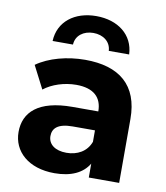

<svg xmlns="http://www.w3.org/2000/svg" viewBox="-85 -830 787 909"><g transform="rotate(10 308.5 -375.5)"><path d="M305 -678C352 -678 389 -651 391 -607H489C485 -701 409 -759 305 -759C201 -759 125 -701 121 -607H219C221 -651 258 -678 305 -678ZM289 -546C203 -546 116 -523 57 -481L113 -372C152 -403 211 -422 268 -422C352 -422 392 -383 392 -316H268C104 -316 37 -250 37 -155C37 -62 112 8 238 8C317 8 373 -18 402 -67V0H548V-307C548 -470 453 -546 289 -546ZM277 -97C222 -97 189 -123 189 -162C189 -198 212 -225 285 -225H392V-170C374 -121 329 -97 277 -97Z"/></g></svg>

Font: Talent SemiBold
Style: Bold
Weight: 700
Designer: Mike Powis
Version: Version 1.001;hotconv 1.0.109;makeotfexe 2.5.65596